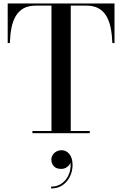

<svg xmlns="http://www.w3.org/2000/svg" viewBox="-20 -770 706 1110"><path d="M167.5 0V-12.5H277.5V-737.5H187.5Q144.5 -737.5 116.2 -721.8Q88 -706 71 -677Q54 -648 46.2 -608.2Q38.5 -568.5 37 -521H24.5V-750H642V-521H629.5Q628 -568.5 620 -608.2Q612 -648 595 -677Q578 -706 549.8 -721.8Q521.5 -737.5 478.5 -737.5H389V-12.5H499V0ZM275.5 319.5V309Q314 309 341.2 287.5Q368.5 266 380.8 231.2Q393 196.5 385.5 156.5H389Q390.5 167.5 383.2 179.2Q376 191 363 198.8Q350 206.5 333.5 206.5Q305 206.5 291 190.8Q277 175 277 153Q277 138 284.8 125.5Q292.5 113 306.5 105.8Q320.5 98.5 337 98.5Q363 98.5 381.2 120.8Q399.5 143 399.5 183.5Q399.5 218 385 249Q370.5 280 342.8 299.8Q315 319.5 275.5 319.5Z"/></svg>

Font: Bodoni Moda 18pt Medium
Style: Regular
Weight: 500
Designer: Owen Earl
Foundry: indestructible type
Version: Version 2.004